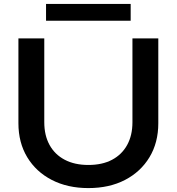

<svg xmlns="http://www.w3.org/2000/svg" viewBox="-20 -946 902 980"><path d="M206 -322Q206 -255 233 -206Q260 -157 310.5 -130.5Q361 -104 431 -104Q502 -104 552 -130.5Q602 -157 629 -206Q656 -255 656 -322V-750H788V-317Q788 -218 743 -143.5Q698 -69 618 -27.5Q538 14 431 14Q325 14 244.5 -27.5Q164 -69 119 -143.5Q74 -218 74 -317V-750H206ZM215 -840V-926H647V-840Z"/></svg>

Font: Unbounded
Style: Regular
Weight: 400
Designer: Luke Prowse, Jean-Baptiste Morizot, Fátima Lázaro, Florian Runge
Foundry: NaN
Version: Version 1.701;gftools[0.9.28.dev5+ged2979d]